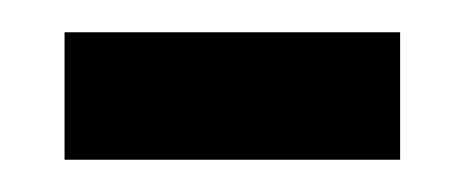

<svg xmlns="http://www.w3.org/2000/svg" viewBox="-20 -332 288 119"><path d="M20 -233V-312H228V-233Z"/></svg>

Font: Noto Serif Tamil ExtraCondensed Medium
Style: Regular
Weight: 500
Width: 2
Designer: Indian Type Foundry, Tom Grace, and the Monotype Design Team
Foundry: Monotype Imaging Inc.
Version: Version 2.004; ttfautohint (v1.8.4.7-5d5b)